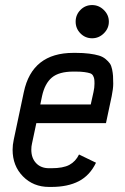

<svg xmlns="http://www.w3.org/2000/svg" viewBox="-20 -719 490 751"><path d="M340.3 -699.2Q366.7 -699.2 386.2 -679.9Q405.8 -660.6 405.8 -634.3Q405.8 -607.9 386.2 -588.6Q366.7 -569.3 340.3 -569.3Q313.5 -569.3 294.7 -588.4Q275.9 -607.4 275.9 -634.3Q275.9 -661.1 294.7 -680.2Q313.5 -699.2 340.3 -699.2ZM275.9 -512.2Q305.7 -512.2 328.6 -509.3Q351.6 -506.3 366.9 -501.7Q382.3 -497.1 393.1 -488Q403.8 -479 409.7 -470.7Q415.5 -462.4 418.5 -447.8Q421.4 -433.1 422.1 -421.9Q422.9 -410.6 422.9 -391.6Q422.9 -372.6 417 -343.3L394.5 -237.3H122.1L105 -156.7Q102.5 -146.5 102.5 -133.3Q102.5 -100.6 121.3 -80.8Q140.1 -61 171.9 -61H180.7Q227.1 -61 251.5 -74.2Q275.9 -87.4 289.1 -114.7L355.5 -82.5Q331.5 -32.7 288.3 -10.3Q245.1 12.2 180.7 12.2H171.9Q110.4 12.2 69.8 -29.1Q29.3 -70.3 29.3 -133.3Q29.3 -152.3 33.7 -172.4L73.2 -358.9Q105.5 -512.2 267.1 -512.2ZM137.7 -310.5H335L345.7 -358.9Q349.6 -376 349.6 -391.6Q349.6 -403.8 348.6 -409.9Q347.7 -416 344 -422.9Q340.3 -429.7 332.3 -432.4Q324.2 -435.1 310.5 -437Q296.9 -439 275.9 -439H267.1Q210.9 -439 183.1 -415.8Q155.3 -392.6 144.5 -343.3Z"/></svg>

Font: Anka/Coder Narrow
Style: Italic
Weight: 400
Width: 3
Italic angle: -12°
Monospace: yes
Version: Version 001.100